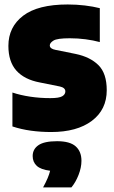

<svg xmlns="http://www.w3.org/2000/svg" viewBox="-20 -579 510 858"><path d="M208.5 11Q162 11 118.2 5Q74.5 -1 35.5 -14V-165.5Q71.5 -153.5 115 -147Q158.5 -140.5 204.5 -140.5Q244 -140.5 258 -148.8Q272 -157 272 -170.5Q272 -187 247.5 -192.5L158 -210.5Q89 -223.5 53.2 -263.5Q17.5 -303.5 17.5 -374Q17.5 -458.5 83.5 -508.8Q149.5 -559 282.5 -559Q322.5 -559 359.5 -554.5Q396.5 -550 426 -542.5V-391Q396.5 -399 362.2 -403.5Q328 -408 291.5 -408Q236 -408 219.2 -397.8Q202.5 -387.5 202.5 -376Q202.5 -361 228.5 -356L318 -338Q383 -324.5 420 -287.8Q457 -251 457 -176Q457 -89 390.5 -39Q324 11 208.5 11ZM172.5 258.5Q197.5 213 204 184Q162.5 179 144.2 162Q126 145 126 118.5Q126 87.5 151.8 69.8Q177.5 52 235 52Q292.5 52 318.2 75Q344 98 344 139.5Q344 169.5 331 202.8Q318 236 299 258.5Z"/></svg>

Font: Encode Sans SemiCondensed SemiCondensed Black
Style: Regular
Weight: 900
Width: 4
Designer: Multiple Designers
Foundry: Impallari Type
Version: Version 3.000; ttfautohint (v1.8.3) -l 8 -r 50 -G 200 -x 14 